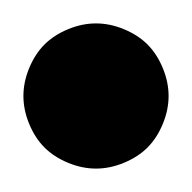

<svg xmlns="http://www.w3.org/2000/svg" viewBox="-82 -144 164 164"><path d="M57 -86Q62 -74 62 -62Q62 -50 57 -38Q52 -26 44 -18Q36 -10 24 -5Q12 0 0 0Q-12 0 -24 -5Q-36 -10 -44 -18Q-52 -26 -57 -38Q-62 -50 -62 -62Q-62 -74 -57 -86Q-52 -98 -44 -106Q-36 -114 -24 -119Q-12 -124 0 -124Q12 -124 24 -119Q36 -114 44 -106Q52 -98 57 -86Z"/></svg>

Font: DSEG7 Modern
Style: Regular
Weight: 400
Designer: Keshikan(Twitter:@keshinomi_88pro)
Version: Version 0.46